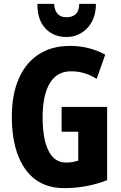

<svg xmlns="http://www.w3.org/2000/svg" viewBox="-20 -961 623 991"><path d="M298 -409H533V-31Q427 10 312 10Q180 10 110.5 -88Q41 -186 41 -359Q41 -472 76.5 -554Q112 -636 179 -680Q246 -724 341 -724Q395 -724 441 -711.5Q487 -699 523 -679L479 -554Q418 -593 346 -593Q274 -593 237 -531.5Q200 -470 200 -355Q200 -245 230 -183.5Q260 -122 321 -122Q353 -122 384 -132V-281H298ZM475 -941Q475 -863 431 -816.5Q387 -770 323 -770Q257 -770 215 -813.5Q173 -857 173 -941H259Q264 -872 323 -872Q353 -872 370.5 -887.5Q388 -903 389 -941Z"/></svg>

Font: Noto Sans Hebrew ExtraCondensed ExtraBold
Style: Regular
Weight: 800
Width: 2
Designer: Monotype Design Team
Foundry: Monotype Imaging Inc.
Version: Version 2.004; ttfautohint (v1.8.4.7-5d5b)